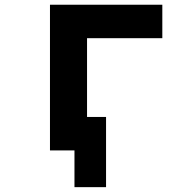

<svg xmlns="http://www.w3.org/2000/svg" viewBox="-20 -633 790 808"><path d="M190.3 -613.1H663.1V-472.3H346.3V0H190.3ZM293.4 0H296.6V-140.8H426.3V154.6H293.4Z"/></svg>

Font: Martian Mono VF sWd Rg
Style: Regular
Weight: 400
Width: 6
Monospace: yes
Designer: Roman Shamin
Foundry: Evil Martians
Version: Version 1.100